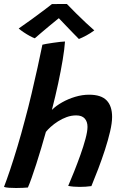

<svg xmlns="http://www.w3.org/2000/svg" viewBox="-38 -929 620 960"><path d="M101.5 8.5Q92 9.5 75.8 10.2Q59.5 11 42.5 11Q23 11 6.2 9.8Q-10.5 8.5 -18 5.5Q-5 -28 12.5 -80Q30 -132 49.2 -196Q68.5 -260 86.5 -329Q104.5 -395 120.2 -462Q136 -529 149.8 -591.5Q163.5 -654 174 -705.5Q178 -707 192.8 -709.5Q207.5 -712 226.2 -714.8Q245 -717.5 261.8 -719.5Q278.5 -721.5 287 -721.5Q284.5 -684 275.5 -629.8Q266.5 -575.5 252.8 -511.5Q239 -447.5 221.5 -379.5Q242 -400 272.5 -417.2Q303 -434.5 338.2 -445Q373.5 -455.5 407.5 -455.5Q467.5 -455.5 495 -427.2Q522.5 -399 522.5 -344.5Q522.5 -314.5 512.5 -271.5Q502.5 -228.5 486.8 -180Q471 -131.5 453 -84.2Q435 -37 419 1.5Q405 3.5 390 4.5Q375 5.5 360.5 5.5Q328 5.5 303 0.5Q316 -29 332.2 -70Q348.5 -111 364 -154.2Q379.5 -197.5 389.5 -235Q399.5 -272.5 399.5 -294.5Q399.5 -321 385.5 -336.5Q371.5 -352 343 -352Q318.5 -352 295.2 -343.5Q272 -335 251.8 -322Q231.5 -309 215.8 -294.8Q200 -280.5 191.5 -269.5Q180 -229 167.8 -187.5Q155.5 -146 143.2 -108Q131 -70 120.2 -39.8Q109.5 -9.5 101.5 8.5ZM296.5 -909Q315.5 -889 341.2 -863.5Q367 -838 392 -814.5Q417 -791 433.5 -777Q414 -762.5 393.5 -751.5Q373 -740.5 356.5 -734Q344.5 -746 328.8 -762.2Q313 -778.5 297.2 -795Q281.5 -811.5 269 -824.5Q256.5 -837.5 251 -843.5H263Q258.5 -840 244 -828.2Q229.5 -816.5 210.2 -800.5Q191 -784.5 171.2 -767.8Q151.5 -751 136 -737.5Q126 -741 110.8 -749.2Q95.5 -757.5 80.2 -767.8Q65 -778 55.5 -786.5Q85 -807 120 -832.2Q155 -857.5 183.2 -879Q211.5 -900.5 221.5 -908.5Q228.5 -908.5 243 -908.8Q257.5 -909 272.8 -909Q288 -909 296.5 -909Z"/></svg>

Font: Grandstander Thin Medium
Style: Italic
Weight: 500
Italic angle: -15°
Version: Version 1.200